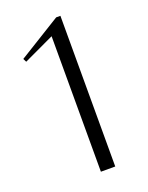

<svg xmlns="http://www.w3.org/2000/svg" viewBox="-136 -785 661 855"><g transform="rotate(-20 194.5 -357.0)"><path d="M191 0V-642L46 -574L38 -590L239 -714H259V0Z"/></g></svg>

Font: Aboreto
Style: Regular
Weight: 400
Designer: Dominik Jáger
Foundry: Dominik Jáger
Version: Version 1.001; ttfautohint (v1.8.4.7-5d5b)